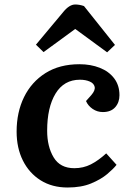

<svg xmlns="http://www.w3.org/2000/svg" viewBox="-20 -821 598 855"><path d="M334 -535Q384 -535 424.5 -519Q465 -503 488.5 -472Q512 -441 512 -397Q512 -365 493 -343.5Q474 -322 438 -322Q413 -322 392.5 -336Q372 -350 363 -371L387 -398Q405 -419 401.5 -434.5Q398 -450 379.5 -458Q361 -466 336 -466Q265 -466 227.5 -404.5Q190 -343 190 -239Q190 -168 219 -120Q248 -72 311 -72Q351 -72 384.5 -89Q418 -106 453 -138L499 -87Q485 -69 457 -45.5Q429 -22 385.5 -4Q342 14 281 14Q212 14 161 -18Q110 -50 82 -106Q54 -162 54 -235Q54 -321 87 -388.5Q120 -456 182.5 -495.5Q245 -535 334 -535ZM492 -621 457 -588 315 -692 174 -589 140 -622 262 -768Q289 -801 315 -801Q334 -801 354 -794Z"/></svg>

Font: Literata 7pt SemiBold
Style: Italic
Weight: 600
Italic angle: -2°
Designer: Latin by Veronika Burian and Jose Scaglione. Greek by Irene Vlachou. Cyrillic by Vera Evstafieva
Foundry: TypeTogether
Version: Version 3.002